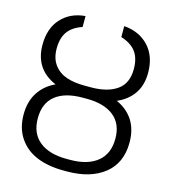

<svg xmlns="http://www.w3.org/2000/svg" viewBox="-114 -851 844 952"><g transform="rotate(15 308.5 -375.0)"><path d="M325.2 -423.8Q409.2 -423.8 458 -458Q506.8 -492.2 506.8 -565.9Q506.8 -622.6 481.7 -655.3Q456.5 -688 405.8 -703.6V-759.8Q483.9 -753.9 532 -702.9Q580.1 -651.9 580.1 -565.9Q580.1 -502.4 550 -459Q520 -415.5 466.3 -392.6Q580.6 -339.4 580.6 -209Q580.6 -103 509 -46.6Q437.5 9.8 318.4 9.8H299.8Q221.2 9.8 162.8 -14.2Q104.5 -38.1 70.8 -87.9Q37.1 -137.7 37.1 -208Q37.1 -273.9 66.9 -320.6Q96.7 -367.2 151.4 -392.6Q38.1 -440.9 38.1 -565.9Q38.1 -650.9 84.7 -701.4Q131.3 -752 207.5 -758.3V-702.1Q158.7 -686 134.8 -653.6Q110.8 -621.1 110.8 -565.9Q110.8 -515.6 135 -483.2Q159.2 -450.7 198.5 -437.3Q237.8 -423.8 292.5 -423.8ZM319.8 -363.8H297.9Q208 -363.8 158.9 -324.5Q109.9 -285.2 109.9 -208Q109.9 -130.9 159.9 -90.3Q210 -49.8 299.3 -49.8H318.4Q407.2 -49.8 457.5 -90.3Q507.8 -130.9 507.8 -209Q507.8 -285.2 458.3 -324.5Q408.7 -363.8 319.8 -363.8Z"/></g></svg>

Font: Interop Light
Style: Regular
Weight: 300
Designer: Rasmus Andersson, Google, Jang Haemin
Foundry: jhaemin
Version: Version 1.007